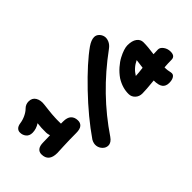

<svg xmlns="http://www.w3.org/2000/svg" viewBox="-74 -1155 1609 1609"><g transform="rotate(-45 730.0 -350.5)"><path d="M163.1 -241.2Q61 -241.2 61 -328.1Q61 -356 81.3 -372.1Q101.6 -388.2 144 -388.2Q158.7 -388.2 225.1 -390.1Q217.8 -413.1 217.8 -428.2Q216.3 -485.8 223.1 -535.2Q181.2 -507.8 136.2 -507.8Q101.1 -507.8 82 -530.5Q63 -553.2 63 -583Q62 -603 75.9 -617.9Q89.8 -632.8 119.1 -637.2Q152.8 -641.6 186 -657.2Q219.2 -672.9 238.8 -692.9Q263.7 -717.8 298.8 -717.8Q340.8 -717.8 360.1 -685.1Q379.4 -652.3 373 -605Q369.1 -573.2 366.2 -546.6Q363.3 -520 361.8 -503.7Q360.4 -487.3 359.6 -468Q358.9 -448.7 358.6 -441.9Q358.4 -435.1 358.6 -417Q358.9 -398.9 358.9 -394H384.8Q432.6 -394 455.3 -372.8Q478 -351.6 479 -314.9Q480.5 -283.7 460.4 -265.9Q440.4 -248 394 -248Q310.1 -248 238 -244.6Q166 -241.2 163.1 -241.2ZM509.8 17.1Q482.9 17.1 461.9 -3.9Q440.9 -24.9 437 -53.7Q433.1 -82.5 450.2 -112.8Q559.1 -271 717.5 -435.8Q876 -600.6 988.8 -680.2Q1033.7 -710.9 1067.9 -710.9Q1091.3 -710.9 1109.1 -694.3Q1127 -677.7 1132.8 -654.1Q1138.7 -630.4 1127 -601.8Q1115.2 -573.2 1085 -551.8Q777.3 -326.7 573.2 -23.9Q545.4 17.1 509.8 17.1ZM1242.2 6.8Q1202.1 6.8 1183.1 -18.6Q1164.1 -43.9 1164.1 -100.1Q1061.5 -89.8 1021 -89.8Q983.9 -89.8 960 -112.3Q936 -134.8 935.1 -166Q933.1 -239.7 978 -312Q1004.9 -350.6 1040 -381.3Q1075.2 -412.1 1108.2 -429.4Q1141.1 -446.8 1169.2 -455.8Q1197.3 -464.8 1216.8 -464.8Q1271.5 -464.8 1300.8 -443.1Q1330.1 -421.4 1330.1 -387.2Q1330.1 -335.4 1318.8 -256.8Q1355 -258.8 1373 -258.8Q1397.5 -258.8 1416.7 -232.2Q1436 -205.6 1436 -170.9Q1436 -117.2 1392.1 -117.2Q1353 -117.2 1306.2 -113.8V-96.2Q1306.6 -81.5 1310.8 -63.2Q1314.9 -44.9 1314.9 -35.2Q1314.9 -16.6 1294.9 -4.9Q1274.9 6.8 1242.2 6.8ZM1184.1 -321.8Q1120.6 -292 1085 -232.9Q1117.2 -233.9 1173.8 -241.2Q1175.8 -255.9 1179.4 -283.2Q1183.1 -310.5 1184.1 -321.8Z"/></g></svg>

Font: Shantell Sans Normal
Style: Regular
Weight: 800
Designer: Stephen Nixon, Anya Danilova, Shantell Martin
Foundry: Arrow Type
Version: Version 1.006;[559af2be0]